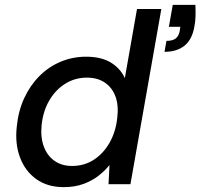

<svg xmlns="http://www.w3.org/2000/svg" viewBox="-20 -757 824 789"><path d="M242 12Q175 12 129 -21Q83 -54 62 -110.5Q41 -167 49 -237Q55 -300 79 -352.5Q103 -405 141 -443.5Q179 -482 228.5 -503Q278 -524 334 -524Q395 -524 434.5 -500.5Q474 -477 493 -436L543 -720H643L516 0H426L430 -79Q411 -55 384.5 -34.5Q358 -14 322.5 -1Q287 12 242 12ZM276 -75Q326 -75 365.5 -100.5Q405 -126 430.5 -171Q456 -216 462 -274Q468 -324 454.5 -360.5Q441 -397 411 -417.5Q381 -438 337 -438Q289 -438 249 -413.5Q209 -389 183 -345Q157 -301 151 -243Q146 -193 160 -155Q174 -117 204 -96Q234 -75 276 -75ZM656 -544 664 -589Q689 -589 701.5 -598.5Q714 -608 718 -627L721 -647H674L690 -737H783Q784 -710 783.5 -690Q783 -670 779 -649Q770 -595 738.5 -569.5Q707 -544 656 -544Z"/></svg>

Font: DM Sans 12pt Medium
Style: Italic
Weight: 500
Italic angle: -10°
Version: Version 4.004;gftools[0.9.30]